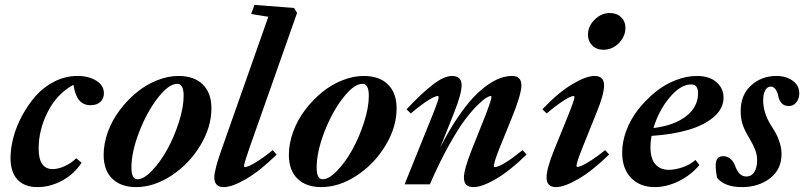

<svg xmlns="http://www.w3.org/2000/svg" viewBox="-20 -745 3250 776"><path d="M131.3 11.2Q78.6 11.2 50.5 -19.3Q22.5 -49.8 22.5 -106.4Q22.5 -144.5 33.9 -188.7Q45.4 -232.9 69.1 -277.1Q92.8 -321.3 124.3 -357.2Q155.8 -393.1 200 -415.5Q244.1 -438 293 -438Q338.4 -438 369.1 -418.9Q399.9 -399.9 399.9 -368.2Q399.9 -346.7 385.7 -333.3Q371.6 -319.8 346.2 -319.8Q317.4 -319.8 300.5 -339.4Q283.7 -358.9 276.9 -402.3Q210.4 -366.2 173.3 -293.5Q136.2 -220.7 136.2 -144.5Q136.2 -61.5 193.4 -61.5Q214.8 -61.5 241.5 -73.5Q268.1 -85.4 288.1 -105.5L309.6 -87.4Q280.8 -42.5 232.2 -15.6Q183.6 11.2 131.3 11.2Z M529.8 11.2Q468.8 11.2 433.8 -22.7Q398.9 -56.6 398.9 -119.1Q398.9 -164.6 416 -211.7Q433.1 -258.8 463.1 -298.8Q493.2 -338.9 531 -370.4Q568.8 -401.9 613.5 -419.9Q658.2 -438 701.7 -438Q764.6 -438 799.6 -403.6Q834.5 -369.1 834.5 -307.1Q834.5 -231.4 789.6 -157Q744.6 -82.5 673.3 -35.6Q602.1 11.2 529.8 11.2ZM535.6 -20.5Q561 -20.5 594.5 -55.4Q627.9 -90.3 655.8 -140.6Q683.6 -190.9 702.9 -251Q722.2 -311 722.2 -357.9Q722.2 -406.2 696.3 -406.2Q662.1 -406.2 617.9 -349.4Q573.7 -292.5 542.5 -211.7Q511.2 -130.9 511.2 -67.4Q511.2 -20.5 535.6 -20.5Z M884.3 11.2Q846.2 11.2 846.2 -27.8Q846.2 -58.1 875 -139.2L1064.5 -677.2L995.1 -688.5L1008.3 -725.1L1168.5 -712.9L1180.7 -692.9L985.8 -140.1Q966.3 -84 966.3 -73.7Q966.3 -69.8 970.2 -69.8Q976.1 -69.8 988.3 -75Q1000.5 -80.1 1025.9 -96.4Q1051.3 -112.8 1082.5 -138.2L1098.1 -120.1Q1031.2 -54.7 974.9 -21.7Q918.5 11.2 884.3 11.2Z M1278.3 11.2Q1217.3 11.2 1182.4 -22.7Q1147.5 -56.6 1147.5 -119.1Q1147.5 -164.6 1164.6 -211.7Q1181.6 -258.8 1211.7 -298.8Q1241.7 -338.9 1279.5 -370.4Q1317.4 -401.9 1362.1 -419.9Q1406.7 -438 1450.2 -438Q1513.2 -438 1548.1 -403.6Q1583 -369.1 1583 -307.1Q1583 -231.4 1538.1 -157Q1493.2 -82.5 1421.9 -35.6Q1350.6 11.2 1278.3 11.2ZM1284.2 -20.5Q1309.6 -20.5 1343 -55.4Q1376.5 -90.3 1404.3 -140.6Q1432.1 -190.9 1451.4 -251Q1470.7 -311 1470.7 -357.9Q1470.7 -406.2 1444.8 -406.2Q1410.6 -406.2 1366.5 -349.4Q1322.3 -292.5 1291 -211.7Q1259.8 -130.9 1259.8 -67.4Q1259.8 -20.5 1284.2 -20.5Z M1615.2 0 1728.5 -280.8Q1752.9 -341.3 1752.9 -352.5Q1752.9 -356.9 1748.5 -356.9Q1743.2 -356.9 1731 -351.3Q1718.8 -345.7 1694.3 -328.9Q1669.9 -312 1640.6 -286.6L1623 -303.2Q1687 -371.1 1731.2 -404.5Q1775.4 -438 1807.1 -438Q1845.7 -438 1845.7 -399.9Q1845.7 -366.2 1815.4 -290L1759.3 -148.9Q1792.5 -214.4 1826.9 -265.6Q1861.3 -316.9 1891.1 -348.9Q1920.9 -380.9 1950.4 -401.4Q1980 -421.9 2003.7 -429.9Q2027.3 -438 2049.3 -438Q2087.4 -438 2087.4 -399.9Q2087.4 -363.8 2046.4 -263.2L1996.6 -140.6Q1976.1 -88.4 1976.1 -73.7Q1976.1 -69.8 1980 -69.8Q2006.8 -69.8 2092.3 -138.2L2108.4 -120.6Q2041 -54.7 1984.6 -21.7Q1928.2 11.2 1893.6 11.2Q1855 11.2 1855 -26.9Q1855 -59.6 1886.2 -138.7L1941.9 -278.3Q1966.3 -341.8 1966.3 -353Q1966.3 -356.9 1962.4 -356.9Q1958 -356.9 1946.3 -350.3Q1934.6 -343.8 1910.6 -320.6Q1886.7 -297.4 1859.4 -261.2Q1832 -225.1 1793.7 -156.5Q1755.4 -87.9 1717.3 0Z M2418.5 -543.9Q2391.1 -543.9 2373.8 -561.3Q2356.4 -578.6 2356.4 -605Q2356.4 -639.2 2383.5 -665.8Q2410.6 -692.4 2444.3 -692.4Q2472.7 -692.4 2490.2 -675.5Q2507.8 -658.7 2507.8 -632.3Q2507.8 -598.6 2481.7 -571.3Q2455.6 -543.9 2418.5 -543.9ZM2227.1 11.2Q2189 11.2 2189 -27.8Q2189 -63 2219.7 -139.2L2277.3 -280.8Q2301.8 -342.3 2301.8 -352.5Q2301.8 -356.9 2297.9 -356.9Q2292 -356.9 2280 -351.3Q2268.1 -345.7 2243.7 -328.9Q2219.2 -312 2189.5 -286.6L2171.9 -303.2Q2235.4 -370.1 2292 -404.1Q2348.6 -438 2382.3 -438Q2421.4 -438 2421.4 -399.9Q2421.4 -362.8 2391.1 -290L2331.1 -140.6Q2310.1 -87.9 2310.1 -74.2Q2310.1 -70.3 2313.5 -70.3Q2319.3 -70.3 2331.5 -75.4Q2343.8 -80.6 2369.1 -96.7Q2394.5 -112.8 2425.8 -138.2L2441.9 -120.6Q2375 -55.2 2318.1 -22Q2261.2 11.2 2227.1 11.2Z M2626 11.2Q2566.9 11.2 2530.8 -25.9Q2494.6 -63 2494.6 -128.4Q2494.6 -172.4 2511.7 -217.8Q2528.8 -263.2 2559.1 -302Q2589.4 -340.8 2627.2 -371.8Q2665 -402.8 2709.5 -420.4Q2753.9 -438 2796.9 -438Q2846.7 -438 2875.5 -413.1Q2904.3 -388.2 2904.3 -350.6Q2904.3 -306.2 2865.2 -272.5Q2826.2 -238.8 2761.7 -220Q2697.3 -201.2 2613.3 -195.8Q2608.9 -173.3 2608.9 -150.4Q2608.9 -104.5 2628.4 -81.5Q2647.9 -58.6 2683.6 -58.6Q2707.5 -58.6 2737.8 -68.6Q2768.1 -78.6 2791 -98.6L2806.6 -78.1Q2773.4 -37.6 2724.1 -13.2Q2674.8 11.2 2626 11.2ZM2773.4 -403.8Q2730.5 -403.8 2686.3 -350.8Q2642.1 -297.9 2621.1 -227.5Q2705.1 -237.8 2753.2 -275.4Q2801.3 -313 2801.3 -368.2Q2801.3 -403.8 2773.4 -403.8Z M2979 11.2Q2909.7 11.2 2878.4 -25.9Q2872.6 -52.7 2872.6 -76.7Q2872.6 -113.8 2902.8 -113.8Q2918.9 -113.8 2931.6 -103.5Q2944.3 -93.3 2950.7 -75.7Q2966.3 -31.7 2995.6 -31.7Q3017.6 -31.7 3028.8 -50Q3040 -68.4 3040 -96.2Q3040 -119.1 3032.5 -138.9Q3024.9 -158.7 3008.3 -187Q2990.7 -215.3 2982.2 -239.7Q2973.6 -264.2 2973.6 -295.9Q2973.6 -361.8 3015.9 -399.9Q3058.1 -438 3117.7 -438Q3157.7 -438 3184.1 -418.7Q3210.4 -399.4 3210.4 -367.7Q3210.4 -346.2 3198.5 -331.3Q3186.5 -316.4 3168.5 -316.4Q3149.4 -316.4 3138.9 -328.1Q3128.4 -339.8 3125.5 -356.9Q3123 -371.6 3115 -383.3Q3106.9 -395 3095.2 -395Q3081.1 -395 3072.8 -380.1Q3064.5 -365.2 3064.5 -339.8Q3064.5 -289.1 3095.2 -240.2Q3110.4 -216.3 3117.4 -203.1Q3124.5 -189.9 3131.6 -167.5Q3138.7 -145 3138.7 -122.6Q3138.7 -60.1 3092 -24.4Q3045.4 11.2 2979 11.2Z"/></svg>

Font: Elstob 14pt
Style: Bold Italic
Weight: 700
Italic angle: -20°
Designer: Peter S. Baker
Version: Version 1.015